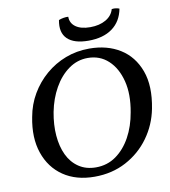

<svg xmlns="http://www.w3.org/2000/svg" viewBox="-94 -958 930 1048"><g transform="rotate(-10 370.5 -434.0)"><path d="M346 9Q244 9 173.5 -39Q103 -87 73.5 -173Q44 -259 66 -371Q78 -439 111.5 -496Q145 -553 194.5 -595.5Q244 -638 305.5 -661.5Q367 -685 437 -685Q536 -685 607.5 -640.5Q679 -596 710.5 -510.5Q742 -425 718 -302Q701 -215 650 -144.5Q599 -74 521 -32.5Q443 9 346 9ZM362 -40Q425 -40 473.5 -74.5Q522 -109 554.5 -168Q587 -227 600 -303Q618 -401 599 -475.5Q580 -550 533.5 -593Q487 -636 420 -636Q362 -636 314 -601.5Q266 -567 233 -508.5Q200 -450 186 -378Q173 -309 178 -248Q183 -187 205 -140.5Q227 -94 267 -67Q307 -40 362 -40ZM442 -728Q362 -728 325.5 -763.5Q289 -799 302 -867Q314 -872 328.5 -874.5Q343 -877 355 -876Q355 -840 384 -819.5Q413 -799 464 -799Q515 -799 550.5 -819.5Q586 -840 596 -876Q609 -878 620.5 -876Q632 -874 638 -871Q625 -802 574.5 -765Q524 -728 442 -728Z"/></g></svg>

Font: Vollkorn Medium
Style: Italic
Weight: 500
Italic angle: -11°
Designer: Friedrich Althausen
Foundry: Friedrich Althausen
Version: Version 5.000